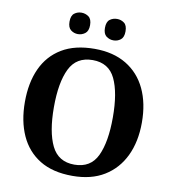

<svg xmlns="http://www.w3.org/2000/svg" viewBox="-98 -999 982 1094"><g transform="rotate(10 393.5 -452.5)"><path d="M394 10Q280 10 205 -36Q130 -82 92.5 -165Q55 -248 55 -359Q55 -470 92.5 -552Q130 -634 205.5 -679.5Q281 -725 395 -725Q503 -725 578.5 -679.5Q654 -634 693 -551.5Q732 -469 732 -358Q732 -247 692.5 -164.5Q653 -82 578 -36Q503 10 394 10ZM394 -55Q488 -55 526 -135Q564 -215 564 -358Q564 -501 526 -580.5Q488 -660 395 -660Q301 -660 262 -580.5Q223 -501 223 -358Q223 -215 262 -135Q301 -55 394 -55ZM491 -791Q467 -791 449 -805Q431 -819 431 -853Q431 -888 449 -901.5Q467 -915 491 -915Q514 -915 532 -901.5Q550 -888 550 -853Q550 -819 532 -805Q514 -791 491 -791ZM285 -791Q262 -791 244 -805Q226 -819 226 -853Q226 -888 244 -901.5Q262 -915 285 -915Q308 -915 326.5 -901.5Q345 -888 345 -853Q345 -819 326.5 -805Q308 -791 285 -791Z"/></g></svg>

Font: NotoSerif-Bold
Style: Regular
Weight: 700
Designer: Monotype Design Team
Foundry: Monotype Imaging Inc.
Version: Version 2.007; ttfautohint (v1.8) -l 8 -r 50 -G 200 -x 14 -D